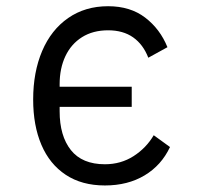

<svg xmlns="http://www.w3.org/2000/svg" viewBox="-20 -574 640 602"><path d="M84 -262Q84 -348 112.2 -414.2Q140.5 -480.5 193.8 -517.5Q247 -554.5 319 -554.5Q388.5 -554.5 435.2 -518.8Q482 -483 505 -426L445 -393Q429 -434.5 397.5 -456.8Q366 -479 319 -479Q271.5 -479 237.2 -457.5Q203 -436 185 -397.8Q167 -359.5 167 -310V-302H393V-239H167V-225Q167 -148 202.2 -103.5Q237.5 -59 309 -59Q359 -59 398.8 -84.5Q438.5 -110 462 -150L513 -113Q486 -55.5 433.2 -24Q380.5 7.5 309 7.5Q236.5 7.5 186 -26Q135.5 -59.5 109.8 -120Q84 -180.5 84 -262Z"/></svg>

Font: JuliaMono Light
Style: Regular
Weight: 300
Monospace: yes
Designer: cormullion
Foundry: corm
Version: Version 0.054; ttfautohint (v1.8.4)